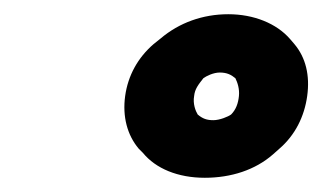

<svg xmlns="http://www.w3.org/2000/svg" viewBox="-20 -907 453 270"><path d="M253 -772C254 -782 259 -788 266 -797C270 -800 280 -805 289 -805C299 -805 305 -802 311 -797C314 -791 317 -782 316 -772C315 -762 312 -753 305 -746C301 -743 289 -738 280 -738C271 -738 265 -740 258 -746C255 -751 251 -761 253 -772ZM156 -772C152 -743 159 -717 175 -698L181 -692C199 -670 230 -657 268 -657C305 -657 339 -668 364 -690L373 -698C395 -717 408 -743 412 -772C416 -801 410 -826 394 -845L388 -852C369 -874 337 -887 301 -887C265 -887 232 -875 206 -853L196 -845C174 -826 160 -801 156 -772Z"/></svg>

Font: Hussar Woodtype
Style: UltraObl
Weight: 900
Foundry: Cannot Into Space Fonts
Version: Version 1.07